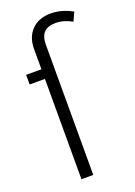

<svg xmlns="http://www.w3.org/2000/svg" viewBox="-143 -800 602 858"><g transform="rotate(-20 158.0 -371.5)"><path d="M213.9 -743.2Q265.1 -743.2 315.9 -714.8L296.9 -673.8Q257.8 -695.8 219.2 -695.8Q183.1 -695.8 164.6 -677.5Q146 -659.2 146 -618.2V0H89.8V-477.1H17.1V-522.9H89.8V-619.1Q89.8 -675.8 123 -709.5Q156.2 -743.2 213.9 -743.2Z"/></g></svg>

Font: Fira Sans Compressed Light
Style: Regular
Weight: 300
Width: 1
Designer: Carrois Corporate & Edenspiekermann AG
Foundry: Carrois Corporate GbR & Edenspiekermann AG
Version: Version 4.203;PS 004.203;hotconv 1.0.88;makeotf.lib2.5.64775